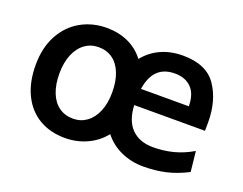

<svg xmlns="http://www.w3.org/2000/svg" viewBox="-88 -671 1072 847"><g transform="rotate(20 448.5 -248.0)"><path d="M643.1 12.2Q587.9 12.2 539.6 -9.5Q491.2 -31.2 459 -72.3Q426.3 -31.2 378.4 -9.5Q330.6 12.2 275.9 12.2Q207.5 12.2 155.5 -18.1Q103.5 -48.3 74.5 -106.9Q45.4 -165.5 45.4 -247.6Q45.4 -328.6 77.6 -387.7Q109.9 -446.8 164.6 -477.3Q219.2 -507.8 285.6 -507.8Q341.3 -507.8 386.7 -487.1Q432.1 -466.3 462.4 -426.3Q493.2 -465.3 539.3 -486.6Q585.4 -507.8 643.1 -507.8Q753.9 -507.8 800.5 -439Q847.2 -370.1 847.2 -268.1Q847.2 -238.3 846.7 -229H514.6Q518.1 -155.8 555.2 -119.1Q592.3 -82.5 655.3 -82.5Q705.1 -82.5 750.5 -94.2Q795.9 -106 839.4 -131.8L849.6 -36.6Q798.3 -10.3 749.5 1Q700.7 12.2 643.1 12.2ZM280.8 -80.1Q316.4 -80.1 344.5 -100.3Q372.6 -120.6 388.4 -158.4Q404.3 -196.3 404.3 -247.6Q404.3 -299.8 389.4 -337.6Q374.5 -375.5 346.7 -395.5Q318.8 -415.5 280.8 -415.5Q244.6 -415.5 216.6 -395.3Q188.5 -375 172.6 -336.9Q156.7 -298.8 156.7 -247.6Q156.7 -195.8 171.6 -158Q186.5 -120.1 214.6 -100.1Q242.7 -80.1 280.8 -80.1ZM636.2 -421.4Q586.4 -421.4 556.9 -393.3Q527.3 -365.2 518.1 -306.2H742.7Q742.7 -362.8 714.4 -392.1Q686 -421.4 636.2 -421.4Z"/></g></svg>

Font: Lesson One Medium
Style: Regular
Weight: 500
Designer: But Ko, Victor Gaultney, Annie Olsen, Julie Remington, Don Collingsworth, Eric Hays, Becca Hirsbrunner
Version: Version 1.100